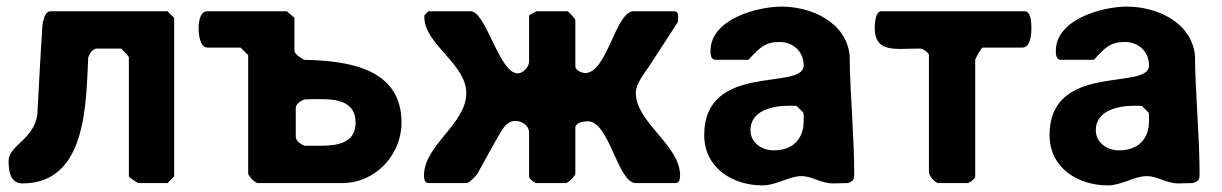

<svg xmlns="http://www.w3.org/2000/svg" viewBox="-20 -554 3699 581"><path d="M370 -380V-20C370 -18 395 0 400 0H487L507 -20V-500L487 -520H133C107 -520 107 -457 107 -453C104 -416 95 -244 93 -207C82 -131 6 -114 6 -67C6 -36 11 1 48 1C244 1 240 -245 247 -380C250 -390 260 -407 273 -407H347C349 -404 370 -385 370 -380Z M731 -387V-27C731 -26 738 -17 741 -13C746 -8 755 0 761 0H1015C1117 0 1195 -86 1195 -183C1195 -348 1033 -370 901 -373C894 -376 871 -390 871 -400V-500L848 -520H608C583 -520 581 -483 581 -467C581 -453 584 -410 608 -410H708ZM901 -253C908 -254 941 -254 948 -254C998 -254 1056 -248 1056 -183C1056 -119 998 -113 948 -113H901C892 -117 875 -127 875 -140V-227C875 -240 892 -250 901 -253Z M1697 -520H1604C1600 -518 1584 -510 1581 -507V-367C1581 -351 1562 -332 1547 -332C1490 -332 1451 -520 1404 -520H1277C1276 -520 1267 -511 1264 -507V-503C1264 -419 1391 -362 1391 -272C1391 -179 1263 -115 1263 -23C1263 -15 1264 0 1277 0H1391C1401 0 1422 -24 1424 -27C1434 -45 1480 -129 1491 -147C1502 -167 1515 -188 1540 -188C1558 -188 1581 -175 1581 -153V-20C1581 -13 1597 0 1604 0H1691C1697 0 1706 -8 1711 -13C1714 -17 1721 -26 1721 -27V-167C1721 -184 1748 -187 1759 -187C1824 -187 1849 0 1904 0H2024C2037 0 2038 -15 2038 -23C2038 -115 1904 -183 1904 -273C1904 -301 1932 -335 1944 -353C1957 -373 2018 -467 2031 -487C2031 -489 2032 -498 2032 -500C2032 -511 2033 -520 2017 -520H1897C1843 -520 1817 -333 1751 -333C1741 -333 1721 -341 1721 -353V-493C1721 -497 1700 -520 1697 -520Z M2111 -145C2111 -46 2197 7 2287 7C2330 7 2367 -21 2405 -21C2439 -21 2463 1 2501 1C2508 1 2538 0 2545 0C2560 -5 2565 -10 2565 -25C2565 -144 2552 -269 2551 -387C2540 -488 2434 -534 2345 -534C2271 -534 2130 -496 2130 -400C2130 -392 2130 -373 2145 -373H2245C2279 -410 2295 -427 2339 -427C2380 -427 2412 -398 2412 -356C2412 -278 2111 -368 2111 -145ZM2251 -160C2251 -221 2321 -234 2367 -234C2374 -234 2391 -234 2391 -233L2411 -213C2412 -213 2412 -196 2412 -189C2412 -132 2378 -99 2321 -99C2287 -99 2251 -121 2251 -160Z M2767 -407C2774 -405 2791 -395 2791 -387V-33C2791 -23 2808 0 2821 0H2907C2914 0 2931 -13 2931 -20V-373C2931 -376 2949 -410 2954 -410H3074C3099 -410 3101 -454 3101 -467C3101 -475 3102 -520 3081 -520H2647C2628 -520 2627 -479 2627 -470C2627 -390 2694 -408 2767 -407Z M3156 -145C3156 -46 3242 7 3332 7C3375 7 3412 -21 3450 -21C3484 -21 3508 1 3546 1C3553 1 3583 0 3590 0C3605 -5 3610 -10 3610 -25C3610 -144 3597 -269 3596 -387C3585 -488 3479 -534 3390 -534C3316 -534 3175 -496 3175 -400C3175 -392 3175 -373 3190 -373H3290C3324 -410 3340 -427 3384 -427C3425 -427 3457 -398 3457 -356C3457 -278 3156 -368 3156 -145ZM3296 -160C3296 -221 3366 -234 3412 -234C3419 -234 3436 -234 3436 -233L3456 -213C3457 -213 3457 -196 3457 -189C3457 -132 3423 -99 3366 -99C3332 -99 3296 -121 3296 -160Z"/></svg>

Font: Asimov Print
Style: C
Weight: 500
Designer: Google
Version: Version 2.000980: 2014